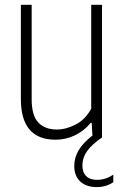

<svg xmlns="http://www.w3.org/2000/svg" viewBox="-20 -560 506 782"><path d="M441.5 151V182Q428 191.5 410.5 196.8Q393 202 374.5 202Q331 202 306.8 179.2Q282.5 156.5 282.5 116Q282.5 82 300.2 52Q318 22 356.5 -8L353.5 -59.5H349.5Q321 -25.5 283.8 -8.2Q246.5 9 206 9Q65 9 65 -156.5V-540.5H109V-155.5Q109 -89.5 136 -61Q163 -32.5 211.5 -32.5Q249 -32.5 288.5 -53Q328 -73.5 351.5 -117.5V-540.5H395.5V0Q353 29 334.2 56.2Q315.5 83.5 315.5 113.5Q315.5 142 331 157.2Q346.5 172.5 375 172.5Q411 172.5 441.5 151Z"/></svg>

Font: Encode Sans Condensed ExLight
Style: Regular
Weight: 275
Width: 3
Designer: Multiple Designers
Foundry: Impallari Type
Version: Version 2.000